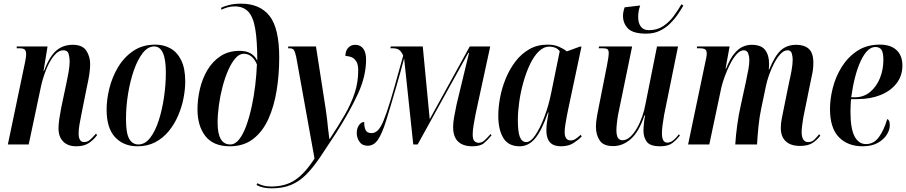

<svg xmlns="http://www.w3.org/2000/svg" viewBox="-20 -790 4955 1050"><path d="M397 10Q351 10 325.5 -16Q300 -42 300 -87Q300 -110 304 -138Q308 -166 315 -202L345 -344Q349 -362 355 -395.5Q361 -429 361 -455Q361 -474 355.5 -494.5Q350 -515 327 -515Q299 -515 274.5 -484.5Q250 -454 231.5 -407Q213 -360 203 -312L137 0H23L116 -445Q119 -459 121 -472Q123 -485 123 -494Q123 -509 116.5 -517.5Q110 -526 85 -526H71L72 -536H240L218 -401H220Q251 -482 288 -513.5Q325 -545 378 -545Q431 -545 452 -513Q473 -481 473 -439Q473 -413 468 -381Q463 -349 456 -319L425 -164Q419 -135 414.5 -108.5Q410 -82 410 -60Q410 -13 440 -13Q459 -13 474.5 -27.5Q490 -42 505 -59L511 -51Q490 -23 464 -6.5Q438 10 397 10Z M732 10Q656 10 609.5 -39.5Q563 -89 563 -191Q563 -247 578.5 -308.5Q594 -370 626.5 -424Q659 -478 709.5 -512Q760 -546 830 -546Q875 -546 912 -525.5Q949 -505 971 -460.5Q993 -416 993 -344Q993 -301 983.5 -252.5Q974 -204 954 -157.5Q934 -111 903 -73Q872 -35 829.5 -12.5Q787 10 732 10ZM737 0Q773 0 801 -36Q829 -72 848 -131Q867 -190 877 -259Q887 -328 887 -393Q887 -536 823 -536Q789 -536 761 -500.5Q733 -465 712.5 -406.5Q692 -348 680.5 -278Q669 -208 669 -138Q669 -62 686.5 -31Q704 0 737 0Z M1237 10Q1147 10 1103.5 -45.5Q1060 -101 1060 -192Q1060 -246 1073 -302.5Q1086 -359 1114 -406.5Q1142 -454 1186 -483Q1230 -512 1291 -512Q1361 -512 1387 -458Q1387 -566 1376 -631.5Q1365 -697 1338 -726Q1311 -755 1264 -755Q1242 -755 1223.5 -749.5Q1205 -744 1191 -737L1189 -747Q1203 -755 1232 -762.5Q1261 -770 1298 -770Q1401 -770 1454 -703Q1507 -636 1507 -475Q1507 -383 1493 -296Q1479 -209 1448 -140Q1417 -71 1365 -30.5Q1313 10 1237 10ZM1239 0Q1266 0 1288 -28Q1310 -56 1327 -103Q1344 -150 1356.5 -207.5Q1369 -265 1376 -325Q1383 -385 1385 -438Q1360 -496 1313 -496Q1289 -496 1267.5 -471.5Q1246 -447 1228 -406Q1210 -365 1197 -315.5Q1184 -266 1177 -214.5Q1170 -163 1170 -119Q1170 0 1239 0Z M1465 240Q1416 240 1383 222L1387 212Q1400 219 1419 224.5Q1438 230 1464 230Q1540 230 1593.5 194.5Q1647 159 1700 77L1600 -478Q1594 -507 1587 -516.5Q1580 -526 1563 -526H1555L1557 -536H1708L1761 -195Q1765 -171 1768.5 -139.5Q1772 -108 1775 -79Q1778 -50 1781 -31H1784Q1830 -101 1865 -161.5Q1900 -222 1919.5 -281Q1939 -340 1939 -405Q1939 -438 1928 -455Q1917 -472 1900.5 -478Q1884 -484 1869 -484Q1869 -513 1884.5 -529Q1900 -545 1922 -545Q1951 -545 1966.5 -524Q1982 -503 1982 -464Q1982 -374 1937.5 -277Q1893 -180 1819 -64Q1769 13 1730 70.5Q1691 128 1653.5 165.5Q1616 203 1571 221.5Q1526 240 1465 240Z M2563 10Q2512 10 2485 -16Q2458 -42 2458 -96Q2458 -120 2464 -153Q2470 -186 2477 -219L2545 -501H2541L2264 0H2240L2190 -471Q2180 -433 2170 -396.5Q2160 -360 2146 -312Q2113 -198 2091 -128Q2069 -58 2046.5 -25.5Q2024 7 1991 7Q1961 7 1946 -14.5Q1931 -36 1931 -62Q1931 -89 1943.5 -106Q1956 -123 1972 -123Q1971 -97 1979 -79.5Q1987 -62 2012 -62Q2030 -62 2045.5 -76.5Q2061 -91 2077 -129Q2093 -167 2115 -239Q2124 -268 2135 -307Q2146 -346 2156.5 -384Q2167 -422 2175 -450Q2183 -478 2185 -486Q2176 -507 2163.5 -516.5Q2151 -526 2127 -526H2115L2117 -536H2292L2330 -138L2549 -536H2661L2581 -167Q2575 -138 2570 -106.5Q2565 -75 2565 -55Q2565 -26 2575.5 -17.5Q2586 -9 2597 -9Q2614 -9 2627.5 -20.5Q2641 -32 2663 -57L2668 -50Q2647 -24 2626.5 -7Q2606 10 2563 10Z M2822 10Q2760 10 2732.5 -35.5Q2705 -81 2705 -157Q2705 -204 2715 -257Q2725 -310 2746 -361Q2767 -412 2799 -454Q2831 -496 2875 -521Q2919 -546 2975 -546Q3010 -546 3036.5 -534.5Q3063 -523 3080 -509L3151 -535H3160L3087 -191Q3084 -176 3079.5 -153Q3075 -130 3071.5 -107Q3068 -84 3068 -68Q3068 -22 3101 -22Q3115 -22 3128 -30.5Q3141 -39 3156 -53L3161 -43Q3143 -25 3116 -7.5Q3089 10 3047 10Q2968 10 2968 -76Q2968 -100 2971.5 -123.5Q2975 -147 2980 -175H2977Q2943 -77 2907 -33.5Q2871 10 2822 10ZM2858 -13Q2882 -13 2908 -51.5Q2934 -90 2957.5 -152Q2981 -214 2995 -285L3041 -510Q3030 -524 3015.5 -529.5Q3001 -535 2985 -535Q2953 -535 2926 -508.5Q2899 -482 2878 -437.5Q2857 -393 2842 -339.5Q2827 -286 2819.5 -232.5Q2812 -179 2812 -134Q2812 -69 2823 -41Q2834 -13 2858 -13Z M3514 -606Q3442 -606 3414.5 -634Q3387 -662 3387 -704Q3387 -724 3396 -750L3481 -760Q3475 -743 3472.5 -727.5Q3470 -712 3470 -698Q3470 -663 3485 -644Q3500 -625 3529 -625Q3574 -625 3607.5 -647.5Q3641 -670 3665 -703Q3689 -736 3707 -767L3717 -759Q3704 -737 3686 -710.5Q3668 -684 3644 -660.5Q3620 -637 3588 -621.5Q3556 -606 3514 -606ZM3590 10Q3535 10 3517 -15Q3499 -40 3499 -74Q3499 -89 3501.5 -115.5Q3504 -142 3508 -158H3504Q3474 -69 3430 -30Q3386 9 3333 9Q3280 9 3259.5 -22Q3239 -53 3239 -97Q3239 -122 3245 -156Q3251 -190 3257 -218L3299 -430Q3304 -455 3306.5 -472.5Q3309 -490 3309 -499Q3309 -514 3303 -520Q3297 -526 3272 -526H3254L3256 -536H3437L3366 -191Q3359 -161 3355 -129Q3351 -97 3351 -79Q3351 -49 3359.5 -36Q3368 -23 3384 -23Q3406 -23 3426 -41Q3446 -59 3463 -88.5Q3480 -118 3492 -152.5Q3504 -187 3510 -221L3573 -536H3688L3612 -162Q3607 -134 3603.5 -107.5Q3600 -81 3600 -61Q3600 -10 3629 -10Q3647 -10 3663 -23.5Q3679 -37 3693 -56L3698 -49Q3679 -24 3656 -7Q3633 10 3590 10Z M4355 8Q4304 8 4277 -17.5Q4250 -43 4250 -90Q4250 -114 4255 -140Q4260 -166 4266 -195L4296 -343Q4302 -367 4308.5 -402.5Q4315 -438 4315 -464Q4315 -481 4310 -498Q4305 -515 4287 -515Q4267 -515 4248 -494.5Q4229 -474 4213 -443Q4197 -412 4185.5 -379Q4174 -346 4169 -321L4142 -192Q4133 -149 4128 -99.5Q4123 -50 4120 0H4001Q4004 -51 4012 -108.5Q4020 -166 4031 -213L4059 -342Q4068 -384 4073 -412Q4078 -440 4078 -463Q4078 -479 4072 -497Q4066 -515 4047 -515Q4028 -515 4008.5 -493.5Q3989 -472 3972.5 -439Q3956 -406 3943.5 -372Q3931 -338 3925 -312L3859 0H3743L3837 -449Q3840 -462 3842.5 -474.5Q3845 -487 3845 -497Q3845 -514 3836.5 -520Q3828 -526 3803 -526H3791L3792 -536H3970L3948 -415H3951Q3972 -468 3995 -496Q4018 -524 4042 -534.5Q4066 -545 4090 -545Q4143 -545 4164.5 -516.5Q4186 -488 4186 -440Q4186 -433 4185.5 -425.5Q4185 -418 4184 -411H4187Q4219 -488 4252 -516.5Q4285 -545 4335 -545Q4378 -545 4403 -523Q4428 -501 4428 -446Q4428 -413 4421 -382Q4414 -351 4409 -324L4373 -147Q4369 -123 4366.5 -102Q4364 -81 4364 -69Q4364 -13 4400 -13Q4420 -13 4433 -26Q4446 -39 4460 -56L4466 -48Q4446 -22 4421.5 -7Q4397 8 4355 8Z M4698 10Q4616 10 4567.5 -40Q4519 -90 4519 -194Q4519 -249 4534.5 -310Q4550 -371 4583.5 -424.5Q4617 -478 4668.5 -512Q4720 -546 4792 -546Q4851 -546 4883 -516Q4915 -486 4915 -432Q4915 -375 4882.5 -333.5Q4850 -292 4794.5 -270Q4739 -248 4669 -248H4635Q4633 -240 4632 -216.5Q4631 -193 4631 -180Q4631 -86 4653.5 -44Q4676 -2 4716 -2Q4759 -2 4787 -41Q4815 -80 4832 -139Q4838 -137 4842 -129.5Q4846 -122 4846 -104Q4846 -79 4829 -52.5Q4812 -26 4779 -8Q4746 10 4698 10ZM4655 -258Q4704 -258 4739 -287.5Q4774 -317 4792.5 -363.5Q4811 -410 4811 -462Q4811 -501 4801 -517Q4791 -533 4767 -533Q4724 -533 4688.5 -459.5Q4653 -386 4635 -258Z"/></svg>

Font: Noto Serif Display ExtraCondensed SemiBold
Style: Italic
Weight: 600
Width: 2
Italic angle: -12°
Designer: Monotype Design Team
Foundry: Monotype Imaging Inc.
Version: Version 2.009